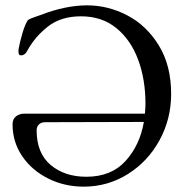

<svg xmlns="http://www.w3.org/2000/svg" viewBox="-20 -683 705 718"><path d="M620 -332Q620 -238 576.5 -158.5Q533 -79 458 -32Q383 15 293 15Q221 15 160 -15.5Q99 -46 63 -99Q27 -152 27 -218Q27 -238 40 -248Q53 -258 71 -258H522Q524 -284 524 -295Q524 -386 496.5 -460Q469 -534 415 -578Q361 -622 283 -622Q208 -622 159.5 -584Q111 -546 83 -495Q74 -476 58 -476Q49 -476 49 -490Q49 -498 50 -502Q54 -525 63.5 -557.5Q73 -590 83 -606Q86 -610 96 -614Q106 -618 109 -619L132 -627Q225 -663 306 -663Q384 -663 456 -625.5Q528 -588 574 -513Q620 -438 620 -332ZM518 -227 148 -226Q134 -226 125.5 -217.5Q117 -209 117 -196Q117 -110 169.5 -66Q222 -22 303 -22Q396 -22 449.5 -81Q503 -140 518 -227Z"/></svg>

Font: EB Garamond
Style: Regular
Weight: 400
Designer: Georg Duffner and Octavio Pardo
Foundry: Georg Duffner
Version: Version 1.000; ttfautohint (v1.6)